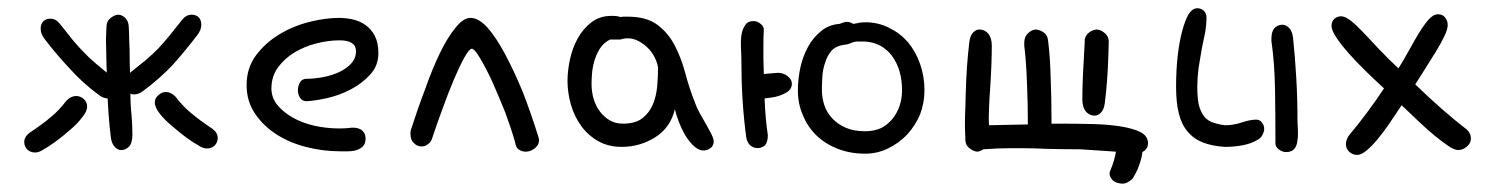

<svg xmlns="http://www.w3.org/2000/svg" viewBox="-20 -359 3632 468"><path d="M484.4 2.9Q495.1 2.9 502.9 -3.9Q510.7 -11.7 510.7 -22.5Q510.7 -35.2 498 -44.9Q465.8 -66.4 446.3 -83Q425.8 -99.6 408.2 -123Q396.5 -134.8 384.8 -134.8Q374 -134.8 366.2 -127Q357.4 -120.1 357.4 -109.4Q357.4 -96.7 370.1 -81.1Q381.8 -66.4 399.4 -51.8Q416 -37.1 434.6 -23.4Q452.1 -10.7 464.8 -3.9Q474.6 2.9 484.4 2.9ZM447.3 -323.2Q433.6 -323.2 423.8 -310.5Q406.2 -288.1 392.6 -271.5Q378.9 -254.9 365.2 -240.2Q351.6 -226.6 335.9 -212.9Q319.3 -199.2 296.9 -181.6Q295.9 -209 295.9 -237.3L294.9 -262.7Q294.9 -278.3 293.9 -292Q293.9 -306.6 285.2 -315.4Q277.3 -323.2 267.6 -323.2Q257.8 -322.3 249 -314.5Q239.3 -307.6 239.3 -290L238.3 -262.7Q239.3 -204.1 241.2 -150.4Q243.2 -81.1 250 -25.4Q252 -8.8 259.8 -1Q266.6 6.8 275.4 6.8Q286.1 6.8 294.9 -2Q302.7 -10.7 302.7 -30.3Q302.7 -51.8 300.8 -77.1Q297.9 -102.5 297.9 -130.9Q300.8 -128.9 307.6 -128.9Q317.4 -128.9 328.1 -136.7Q369.1 -167 401.4 -201.2Q432.6 -236.3 460.9 -273.4Q470.7 -286.1 470.7 -298.8Q470.7 -309.6 464.8 -316.4Q458 -323.2 447.3 -323.2ZM65.4 12.7Q54.7 12.7 46.9 5.9Q39.1 -2 39.1 -12.7Q39.1 -25.4 51.8 -35.2Q84 -56.6 103.5 -73.2Q124 -89.8 141.6 -113.3Q153.3 -125 165 -125Q175.8 -125 183.6 -118.2Q192.4 -110.4 192.4 -99.6Q192.4 -86.9 179.7 -72.3Q168 -56.6 150.4 -42Q133.8 -27.3 115.2 -13.7Q97.7 -1 85 5.9Q75.2 12.7 65.4 12.7ZM250 -173.8Q229.5 -190.4 214.8 -203.1Q198.2 -216.8 184.6 -231.4Q170.9 -245.1 157.2 -261.7Q143.6 -278.3 126 -300.8Q116.2 -313.5 102.5 -313.5Q91.8 -313.5 85 -306.6Q79.1 -299.8 79.1 -289.1Q79.1 -276.4 88.9 -263.7Q117.2 -226.6 149.4 -192.4Q180.7 -157.2 221.7 -127Q232.4 -119.1 242.2 -119.1Q247.1 -119.1 250 -120.1Z M838.9 -47.9Q855.5 -47.9 863.3 -40.5Q871.1 -33.2 871.1 -21.5Q871.1 -8.8 864.7 -2.4Q858.4 3.9 849.1 6.8Q839.8 9.8 828.6 9.8Q817.4 9.8 808.6 9.8Q767.6 9.8 727.1 -0.5Q686.5 -10.7 654.3 -31.2Q622.1 -51.8 601.6 -82Q581.1 -112.3 581.1 -151.4Q581.1 -193.4 604 -224.1Q627 -254.9 661.1 -275.4Q695.3 -295.9 734.4 -305.7Q773.4 -315.4 806.6 -315.4Q823.2 -315.4 840.3 -311.5Q857.4 -307.6 871.1 -297.9Q884.8 -288.1 893.6 -271.5Q902.3 -254.9 902.3 -229.5Q902.3 -199.2 882.8 -177.7Q863.3 -156.2 835.9 -141.6Q808.6 -127 778.3 -120.1Q748 -113.3 727.5 -112.3Q716.8 -112.3 711.4 -120.6Q706.1 -128.9 706.1 -139.6Q706.1 -148.4 710.9 -157.7Q715.8 -167 727.5 -167Q746.1 -167 767.1 -170.9Q788.1 -174.8 806.2 -183.1Q824.2 -191.4 835.9 -204.1Q847.7 -216.8 847.7 -234.4Q847.7 -260.7 807.6 -260.7Q781.2 -260.7 752 -253.4Q722.7 -246.1 698.2 -231.4Q673.8 -216.8 657.7 -194.8Q641.6 -172.9 641.6 -143.6Q641.6 -121.1 655.8 -103.5Q669.9 -85.9 692.9 -72.8Q715.8 -59.6 745.6 -52.7Q775.4 -45.9 807.6 -45.9Q815.4 -45.9 823.2 -46.4Q831.1 -46.9 838.9 -47.9Z M1058.6 -93.8Q1072.3 -131.8 1085.9 -164.1Q1099.6 -196.3 1111.3 -217.8Q1124 -240.2 1129.9 -240.2Q1136.7 -240.2 1150.4 -216.8Q1165 -192.4 1180.7 -158.2Q1196.3 -123 1211.9 -84Q1226.6 -43.9 1235.4 -12.7Q1237.3 1 1245.1 5.9Q1252.9 10.7 1261.7 10.7Q1273.4 10.7 1284.2 2Q1293.9 -5.9 1293.9 -17.6Q1293.9 -20.5 1292 -26.4Q1274.4 -83 1253.9 -135.7Q1232.4 -187.5 1210.9 -227.5Q1189.5 -267.6 1168 -292Q1146.5 -315.4 1127 -315.4Q1109.4 -315.4 1090.8 -292Q1071.3 -268.6 1052.7 -230.5Q1034.2 -192.4 1016.6 -142.6Q998 -93.8 981.4 -42Q980.5 -39.1 980.5 -32.2Q980.5 -17.6 989.3 -9.8Q997.1 -2 1007.8 -2Q1016.6 -2 1023.4 -7.8Q1031.2 -12.7 1034.2 -24.4Q1044.9 -56.6 1058.6 -93.8Z M1492.2 -262.7H1466.8Q1450.2 -253.9 1441.4 -239.3Q1432.6 -224.6 1428.2 -208.5Q1423.8 -192.4 1422.9 -177.7Q1421.9 -163.1 1421.9 -154.3Q1421.9 -134.8 1427.2 -117.2Q1432.6 -99.6 1442.9 -86.4Q1453.1 -73.2 1466.8 -65.4Q1480.5 -57.6 1498 -57.6Q1529.3 -57.6 1546.4 -71.3Q1563.5 -85 1571.8 -105.5Q1580.1 -126 1582 -149.9Q1584 -173.8 1584 -194.3Q1582 -207 1575.2 -220.2Q1568.4 -233.4 1558.1 -243.2Q1547.9 -252.9 1535.6 -259.3Q1523.4 -265.6 1510.7 -265.6Q1501 -265.6 1492.2 -262.7ZM1625 -92.8Q1614.3 -47.9 1577.1 -24.4Q1540 -1 1495.1 -1Q1462.9 -1 1438 -15.1Q1413.1 -29.3 1396.5 -52.2Q1379.9 -75.2 1371.6 -104Q1363.3 -132.8 1363.3 -162.1Q1363.3 -185.5 1369.1 -213.4Q1375 -241.2 1387.7 -264.6Q1400.4 -288.1 1420.9 -304.2Q1441.4 -320.3 1470.7 -320.3Q1486.3 -320.3 1492.2 -317.4Q1497.1 -318.4 1501 -318.4Q1504.9 -318.4 1509.8 -318.4Q1555.7 -318.4 1582 -298.8Q1608.4 -279.3 1624.5 -248.5Q1640.6 -217.8 1650.4 -180.7Q1660.2 -143.6 1673.8 -109.4Q1677.7 -97.7 1685.5 -83.5Q1693.4 -69.3 1701.2 -55.7Q1709 -42 1714.4 -31.2Q1719.7 -20.5 1719.7 -14.6Q1719.7 -3.9 1711.9 2Q1704.1 7.8 1694.3 7.8Q1684.6 7.8 1674.3 -0.5Q1664.1 -8.8 1654.8 -22.5Q1645.5 -36.1 1637.7 -54.7Q1629.9 -73.2 1625 -92.8Z M2156.2 -70.3Q2144.5 -55.7 2127.9 -46.9Q2110.4 -39.1 2088.9 -39.1Q2060.5 -39.1 2041 -47.9Q2021.5 -56.6 2008.8 -70.3Q1995.1 -85 1989.3 -102.5Q1983.4 -121.1 1983.4 -138.7Q1983.4 -153.3 1984.4 -170.9Q1985.4 -189.5 1991.2 -206.1Q1996.1 -222.7 2006.8 -235.4Q2017.6 -247.1 2038.1 -250Q2044.9 -250 2053.7 -253.9Q2062.5 -257.8 2070.3 -257.8H2088.9Q2129.9 -254.9 2154.3 -222.7Q2178.7 -189.5 2178.7 -138.7Q2178.7 -119.1 2172.9 -101.6Q2167 -84 2156.2 -70.3ZM2193.4 -255.9Q2173.8 -278.3 2147.5 -291Q2121.1 -304.7 2088.9 -304.7Q2083 -304.7 2075.2 -303.7Q2067.4 -301.8 2059.6 -300.8Q2051.8 -305.7 2043.9 -305.7Q2038.1 -305.7 2026.4 -300.8Q2000 -298.8 1981.4 -283.2Q1961.9 -267.6 1949.2 -244.1Q1936.5 -220.7 1930.7 -193.4Q1924.8 -165 1924.8 -138.7Q1924.8 -105.5 1937.5 -77.1Q1949.2 -48.8 1970.7 -28.3Q1992.2 -7.8 2022.5 3.9Q2052.7 15.6 2088.9 15.6Q2118.2 15.6 2144.5 2.9Q2170.9 -9.8 2191.4 -31.2Q2210.9 -52.7 2222.7 -80.1Q2233.4 -108.4 2233.4 -138.7Q2233.4 -172.9 2222.7 -203.1Q2211.9 -233.4 2193.4 -255.9ZM1877 -181.6 1841.8 -178.7 1840.8 -214.8V-251Q1840.8 -269.5 1841.8 -287.1Q1841.8 -294.9 1834 -300.8Q1826.2 -307.6 1816.4 -307.6Q1801.8 -307.6 1795.9 -296.9Q1789.1 -287.1 1787.1 -272.5Q1785.2 -257.8 1786.1 -241.2Q1787.1 -224.6 1787.1 -211.9Q1787.1 -162.1 1790 -115.2Q1793 -68.4 1798.8 -25.4Q1800.8 -11.7 1808.6 -4.9Q1816.4 2 1826.2 2Q1836.9 2 1844.7 -4.9Q1851.6 -12.7 1851.6 -29.3Q1845.7 -68.4 1843.8 -116.2V-119.1L1859.4 -121.1Q1880.9 -124 1895.5 -132.8Q1910.2 -140.6 1910.2 -155.3Q1910.2 -165 1900.4 -172.9Q1891.6 -180.7 1877 -181.6Z M2759.8 -37.1Q2742.2 -45.9 2711.9 -50.8Q2681.6 -55.7 2643.6 -56.6Q2605.5 -57.6 2565.4 -57.6H2543V-69.3Q2543 -121.1 2541 -168Q2540 -215.8 2535.2 -255.9Q2534.2 -273.4 2523.4 -280.3Q2513.7 -287.1 2502.9 -287.1Q2492.2 -285.2 2484.4 -276.4Q2476.6 -268.6 2476.6 -253.9V-248Q2481.4 -210 2483.4 -153.3Q2485.4 -106.4 2485.4 -55.7Q2439.5 -54.7 2390.6 -53.7Q2389.6 -71.3 2390.6 -90.8Q2391.6 -119.1 2393.6 -145.5Q2397.5 -204.1 2397.5 -248Q2397.5 -266.6 2388.7 -277.3Q2379.9 -287.1 2367.2 -287.1Q2359.4 -287.1 2352.5 -280.3Q2344.7 -272.5 2342.8 -256.8Q2335.9 -201.2 2334 -131.8L2333 -95.7Q2331.1 -56.6 2333 -23.4Q2332 -5.9 2342.8 2Q2351.6 9.8 2362.3 10.7Q2370.1 9.8 2377 4.9L2411.1 2.9Q2473.6 1 2533.2 3.9Q2577.1 4.9 2613.3 4.9L2657.2 7.8L2700.2 10.7Q2696.3 33.2 2686.5 56.6Q2681.6 66.4 2689.5 77.1Q2695.3 85.9 2709 87.9Q2721.7 90.8 2732.4 83Q2741.2 77.1 2743.2 72.3Q2753.9 54.7 2759.8 34.2Q2763.7 22.5 2764.6 11.7L2770.5 7.8Q2778.3 1 2778.3 -9.8Q2778.3 -27.3 2759.8 -37.1ZM2663.1 -84Q2670.9 -91.8 2672.9 -107.4Q2679.7 -159.2 2681.6 -223.6L2682.6 -258.8Q2681.6 -271.5 2672.9 -278.3Q2664.1 -286.1 2653.3 -287.1Q2641.6 -286.1 2632.8 -278.3Q2626 -272.5 2624 -262.7V-256.8L2622.1 -221.7V-218.8Q2618.2 -160.2 2618.2 -116.2Q2618.2 -97.7 2627 -86.9Q2635.7 -77.1 2648.4 -77.1Q2656.2 -77.1 2663.1 -84Z M3057.6 -31.2Q3061.5 -38.1 3061.5 -44.9Q3061.5 -53.7 3055.7 -60.5Q3050.8 -67.4 3042 -67.4Q3027.3 -67.4 3006.8 -60.5Q2986.3 -53.7 2965.8 -53.7Q2949.2 -55.7 2936.5 -60.5Q2923.8 -64.5 2915 -75.2Q2907.2 -85 2902.3 -102.5Q2898.4 -119.1 2898.4 -147.5Q2898.4 -168 2901.4 -192.4Q2905.3 -215.8 2909.2 -239.3Q2914.1 -261.7 2918 -282.2Q2920.9 -301.8 2920.9 -314.5Q2920.9 -327.1 2914.1 -333Q2907.2 -338.9 2898.4 -338.9Q2886.7 -338.9 2877 -324.2Q2868.2 -308.6 2861.3 -282.2Q2854.5 -256.8 2850.6 -222.7Q2846.7 -187.5 2846.7 -147.5Q2846.7 -108.4 2853.5 -82Q2860.4 -54.7 2875 -38.1Q2889.6 -20.5 2912.1 -11.7Q2934.6 -2.9 2965.8 -1Q2988.3 -1 3008.8 -4.9Q3030.3 -8.8 3045.9 -18.6Q3054.7 -23.4 3057.6 -31.2ZM3096.7 4.9Q3105.5 11.7 3115.2 11.7Q3128.9 11.7 3135.7 2.9Q3141.6 -4.9 3142.6 -17.6Q3144.5 -29.3 3143.6 -43Q3142.6 -56.6 3142.6 -67.4Q3142.6 -120.1 3139.6 -169.9Q3136.7 -220.7 3131.8 -266.6Q3129.9 -283.2 3122.1 -291Q3114.3 -298.8 3105.5 -298.8Q3095.7 -298.8 3086.9 -291Q3079.1 -282.2 3079.1 -265.6V-258.8Q3086.9 -205.1 3087.9 -138.7Q3088.9 -73.2 3088.9 -8.8Q3088.9 -1 3096.7 4.9Z M3267.6 -28.3Q3288.1 -52.7 3310.5 -82.5Q3333 -112.3 3353.5 -143.6Q3331.1 -164.1 3308.1 -186.5Q3285.2 -209 3267.1 -229.5Q3249 -250 3237.3 -267.6Q3225.6 -285.2 3225.6 -295.9Q3225.6 -306.6 3232.4 -313Q3239.3 -319.3 3249 -319.3Q3258.8 -319.3 3272.5 -308.6Q3286.1 -297.9 3303.2 -279.8Q3320.3 -261.7 3341.8 -238.8Q3363.3 -215.8 3388.7 -192.4Q3402.3 -213.9 3415 -237.3Q3427.7 -260.7 3439.5 -279.8Q3451.2 -298.8 3462.4 -311.5Q3473.6 -324.2 3485.4 -324.2Q3496.1 -324.2 3502.4 -316.4Q3508.8 -308.6 3508.8 -297.9Q3508.8 -288.1 3501 -271.5Q3493.2 -254.9 3481 -234.9Q3468.8 -214.8 3455.1 -193.4Q3441.4 -171.9 3429.7 -153.3Q3461.9 -122.1 3494.1 -93.8Q3526.4 -65.4 3554.7 -43.9Q3565.4 -34.2 3565.4 -21.5Q3565.4 -9.8 3555.2 -1.5Q3544.9 6.8 3534.2 6.8Q3525.4 6.8 3510.7 -2.9Q3496.1 -12.7 3477.1 -28.3Q3458 -43.9 3437.5 -63.5Q3417 -83 3396.5 -102.5Q3381.8 -80.1 3366.7 -58.1Q3351.6 -36.1 3337.4 -19Q3323.2 -2 3310.5 8.3Q3297.9 18.6 3288.1 18.6Q3277.3 18.6 3269 11.2Q3260.7 3.9 3260.7 -7.8Q3260.7 -17.6 3267.6 -28.3Z"/></svg>

Font: Hi Melody Cyrillic
Style: Regular
Weight: 400
Version: Version 0.90 April 10, 2018